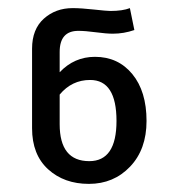

<svg xmlns="http://www.w3.org/2000/svg" viewBox="-20 -716 434 473"><path d="M214 -576Q271 -576 306 -533.5Q341 -491 341 -418Q341 -348 300.5 -305.5Q260 -263 199 -263Q138 -263 98.5 -299Q59 -335 59 -400V-596Q59 -644 88 -670Q117 -696 159 -696Q180 -696 211.5 -692.5Q243 -689 252 -689Q282 -689 300 -696L311 -642Q285 -633 258 -633Q242 -633 216 -636.5Q190 -640 173 -640Q127 -640 127 -588V-538Q163 -576 214 -576ZM200 -319Q267 -319 267 -418Q267 -519 202 -519Q157 -519 127 -483V-410Q127 -319 200 -319Z"/></svg>

Font: FiraGO Book
Style: Regular
Weight: 350
Designer: bBox Type
Foundry: bBox Type GmbH
Version: Version 1.001;PS 001.001;hotconv 1.0.88;makeotf.lib2.5.64775